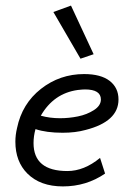

<svg xmlns="http://www.w3.org/2000/svg" viewBox="-20 -659 456 687"><path d="M404 -303Q404 -224 286 -194Q250 -184 204 -184Q146 -184 107 -197Q100 -172 100 -147Q100 -47 221 -47Q281 -47 338 -94L356 -38Q289 8 205 8Q124 8 78 -38Q35 -81 35 -152Q35 -176 41 -201Q59 -288 126.5 -341Q194 -394 281 -394Q341 -394 372.5 -369.5Q404 -345 404 -303ZM284 -339Q276 -339 258 -337Q172 -325 126 -245Q158 -236 195 -236Q227 -236 259 -242.5Q291 -249 316 -265Q341 -281 341 -303Q341 -339 284 -339ZM234 -639 315 -465 268 -449 171 -616Z"/></svg>

Font: GFS Neohellenic Rg
Style: Italic
Weight: 400
Italic angle: -12°
Designer: Takis Katsoulidis and George D. Matthiopoulos
Foundry: Takis Katsoulidis and George D. Matthiopoulos
Version: Version 1.0